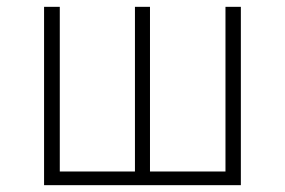

<svg xmlns="http://www.w3.org/2000/svg" viewBox="-20 -542 834 562"><path d="M685 -522H640V-40H419V-522H375V-40H155V-522H109V0H685Z"/></svg>

Font: Fira Sans ExtraLight
Style: Regular
Weight: 200
Designer: bBox Type GmbH & Carrois Corporate GbR & Edenspiekermann AG
Foundry: bBox Type GmbH & Carrois Corporate GbR & Edenspiekermann AG
Version: Version 4.300;PS 004.300;hotconv 1.0.88;makeotf.lib2.5.64775